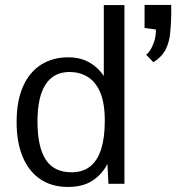

<svg xmlns="http://www.w3.org/2000/svg" viewBox="-20 -741 709 773"><path d="M253.9 11.7Q188 11.7 141.6 -20Q95.2 -51.8 71 -110.4Q46.9 -168.9 46.9 -249Q46.9 -335.4 73 -393.6Q99.1 -451.7 146 -481Q192.9 -510.3 254.9 -510.3Q302.7 -510.3 338.6 -490.2Q374.5 -470.2 397.9 -435.1V-720.7H481V-1H416.5L412.6 -81.1Q391.1 -39.1 352.3 -13.7Q313.5 11.7 253.9 11.7ZM267.6 -47.4Q314 -47.4 343.5 -71.3Q373 -95.2 387.5 -141.4Q401.9 -187.5 401.9 -254.4Q401.9 -326.7 383.1 -369.9Q364.3 -413.1 332 -432.1Q299.8 -451.2 260.3 -451.2Q195.8 -451.2 163.3 -400.6Q130.9 -350.1 130.9 -252.9Q130.9 -149.4 164.1 -98.4Q197.3 -47.4 267.6 -47.4ZM597.7 -490.2 568.8 -520.5Q575.2 -525.4 584 -538.1Q592.8 -550.8 600.1 -571.8Q607.4 -592.8 607.9 -622.1L562 -628.4V-721.2H669.4V-679.7Q668.5 -641.1 665 -606.2Q661.6 -571.3 647 -542Q632.3 -512.7 597.7 -490.2Z"/></svg>

Font: Pontano Sans
Style: Regular
Weight: 400
Designer: Vernon Adams
Foundry: Vernon Adams
Version: Version 2.001